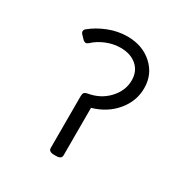

<svg xmlns="http://www.w3.org/2000/svg" viewBox="-135 -655 723 759"><g transform="rotate(30 227.0 -275.5)"><path d="M392 -405.9Q392 -347.2 352.8 -299.8Q313.5 -252.5 248.5 -233.8V-17Q248.5 0 223.9 0H214.4Q189.9 0 189.9 -17V-252.5Q189.9 -264.4 193.8 -269.1Q197.8 -273.9 207.7 -275.9Q262.8 -285 298.3 -323Q333.7 -361.1 333.7 -408.2Q333.7 -449.5 305.8 -473.8Q277.8 -498.2 232.3 -498.2Q199.4 -498.2 167.7 -485.3Q135.9 -472.5 113 -450.7Q106.6 -445.5 100.7 -445.5Q96.7 -445.5 89.2 -451.4L73.7 -467.7Q68.2 -473.2 68.2 -479.6Q68.2 -486.7 73.7 -491.1Q105 -517.2 147.4 -533.9Q189.9 -550.5 233.1 -550.5Q302 -550.5 347 -509.7Q392 -468.9 392 -405.9Z"/></g></svg>

Font: Jaldi
Style: Regular
Weight: 400
Designer: Pablo Cosgaya and Nicolas Silva
Foundry: Omnibus-Type
Version: Version 1.001;PS 001.001;hotconv 1.0.70;makeotf.lib2.5.58329